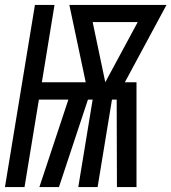

<svg xmlns="http://www.w3.org/2000/svg" viewBox="-36 -755 692 775"><path d="M-16 0 105 -735H184L133 -423H310L244 -735H636L468 -423H515V0H436L435 -353H416L358 0H280L338 -353H319L202 0H123L240 -353H121L63 0ZM389 -423 520 -666H338Z"/></svg>

Font: Iosevka Extended Oblique
Style: Regular
Weight: 400
Width: 7
Italic angle: -9°
Monospace: yes
Designer: Belleve Invis
Foundry: Belleve Invis
Version: Version 32.0.1; ttfautohint (v1.8.4)